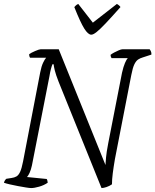

<svg xmlns="http://www.w3.org/2000/svg" viewBox="-26 -954 788 974"><path d="M132 0Q124 0 105.5 -3Q87 -6 65.5 -10Q44 -14 24.5 -18.5Q5 -23 -6 -27Q-3 -39 6 -47L32 -51Q47 -53 57.5 -59Q68 -65 76 -82Q84 -99 91 -135L178 -587Q184 -618 193 -636.5Q202 -655 208 -661H127Q125 -663 123.5 -667.5Q122 -672 122 -679Q131 -686 152 -695Q173 -704 180 -704H272L509 -117Q510 -132 512 -156Q514 -180 523 -227L593 -585Q600 -616 608 -634.5Q616 -653 622 -659H540Q539 -661 537 -665Q535 -669 535 -676Q541 -681 553 -687.5Q565 -694 577 -699Q589 -704 595 -704H733Q736 -701 739.5 -693.5Q743 -686 742 -677L699 -663Q685 -659 674.5 -652Q664 -645 655.5 -627.5Q647 -610 640 -573L557 -147Q550 -106 546 -74.5Q542 -43 542 -19Q529 -10 514 -5Q499 0 489 0L271 -540Q257 -576 252 -596.5Q247 -617 246 -628H240Q236 -618 232 -602.5Q228 -587 225 -568L136 -115Q131 -92 124 -77Q117 -62 111 -56L211 -46Q213 -43 214.5 -37Q216 -31 216 -27Q197 -14 172.5 -7Q148 0 132 0ZM437 -778Q421 -778 401.5 -809Q382 -840 351 -918Q354 -921 358 -925.5Q362 -930 371 -934L445 -839L567 -934Q574 -930 579 -925.5Q584 -921 585 -918Q538 -865 509.5 -835Q481 -805 464 -791.5Q447 -778 437 -778Z"/></svg>

Font: Texturina 72pt 72pt ExtraLight
Style: Italic
Weight: 200
Italic angle: -11°
Designer: Guillermo Torres Carreño
Foundry: Omnibus-Type
Version: Version 1.002; ttfautohint (v1.8.3)